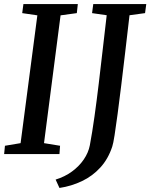

<svg xmlns="http://www.w3.org/2000/svg" viewBox="-20 -763 744 951"><path d="M0.5 0 4.5 -41 82 -54 165 -687 90 -698 96 -743H365.5L360.5 -698L280 -687L198 -54L277.5 -41L274.5 0ZM274.5 168 255.5 126.5Q301 112.5 336.5 86.5Q372 60.5 395 26.8Q418 -7 425 -43.5Q437 -107.5 448 -186Q459 -264.5 469.2 -349.8Q479.5 -435 489.2 -521.2Q499 -607.5 508.5 -687.5L436 -698L442 -743H704.5L698.5 -698L621.5 -687.5Q611 -596 600.5 -507.5Q590 -419 580.5 -340.2Q571 -261.5 562.5 -198.2Q554 -135 547.5 -93.2Q541 -51.5 536 -37Q516 24 477.2 66.5Q438.5 109 386.2 134Q334 159 274.5 168Z"/></svg>

Font: Merriweather 20pt Medium
Style: Italic
Weight: 500
Italic angle: -7.8°
Version: Version 2.101